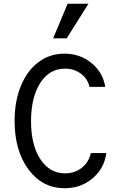

<svg xmlns="http://www.w3.org/2000/svg" viewBox="-20 -997 640 1027"><path d="M465.8 -178.2H548.8Q537.6 -95.7 475.1 -43Q412.6 9.8 326.2 9.8Q207 9.8 132.6 -90.3Q58.1 -190.4 58.1 -350.1Q58.1 -455.6 91.8 -537.6Q125.5 -619.6 186 -664.8Q246.6 -710 324.2 -710Q407.7 -710 469 -660.2Q530.3 -610.4 543 -532.2H459Q448.2 -576.7 412.1 -603.3Q376 -629.9 327.1 -629.9Q244.6 -629.9 195.3 -553.2Q146 -476.6 146 -349.1Q146 -221.7 195.6 -145.8Q245.1 -69.8 328.1 -69.8Q379.9 -69.8 417.5 -99.6Q455.1 -129.4 465.8 -178.2ZM453.1 -977.1 336.9 -792H264.2L341.8 -977.1Z"/></svg>

Font: CommitMono
Style: Regular
Weight: 400
Monospace: yes
Designer: Eigil Nikolajsen
Foundry: Eigil Nikolajsen
Version: Version 1.143